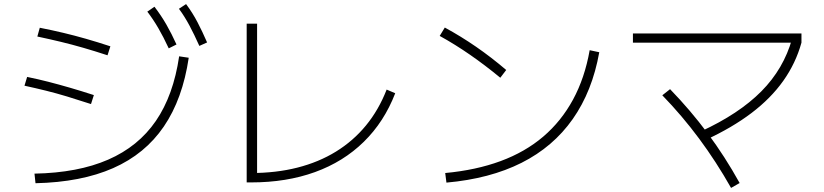

<svg xmlns="http://www.w3.org/2000/svg" viewBox="-20 -875 4040 941"><path d="M149 -24Q362 -28 510 -92.5Q658 -157 744 -282.5Q830 -408 858 -599L905 -592Q875 -390 783 -255Q691 -120 534.5 -51Q378 18 154 23ZM426 -365Q362 -386 309 -402Q256 -418 205.5 -430.5Q155 -443 100 -455L113 -498Q167 -487 217.5 -474Q268 -461 321.5 -445.5Q375 -430 440 -409ZM507 -604Q443 -625 387.5 -641Q332 -657 278 -670Q224 -683 163 -696L175 -739Q236 -727 290.5 -714Q345 -701 401 -685Q457 -669 521 -648ZM807 -638Q781 -694 756 -737Q731 -780 702 -818L737 -842Q770 -799 795.5 -754.5Q821 -710 845 -657ZM957 -650Q932 -706 908.5 -750Q885 -794 857 -832L892 -855Q924 -812 948 -766Q972 -720 995 -667Z M1189 19V-759H1240V4L1211 -27Q1333 -27 1437.5 -53.5Q1542 -80 1626.5 -132Q1711 -184 1773.5 -260Q1836 -336 1875 -436L1917 -418Q1863 -278 1763 -180Q1663 -82 1523.5 -31.5Q1384 19 1211 19Z M2162 -27Q2313 -41 2433.5 -85.5Q2554 -130 2642.5 -205.5Q2731 -281 2788.5 -387Q2846 -493 2870 -629L2917 -619Q2883 -428 2787 -291.5Q2691 -155 2536 -77Q2381 1 2168 20ZM2432 -494Q2358 -555 2284.5 -606Q2211 -657 2135 -699L2160 -740Q2239 -697 2313 -646Q2387 -595 2461 -532Z M3415 -231Q3602 -317 3711.5 -427.5Q3821 -538 3862 -685L3908 -666Q3880 -565 3819 -479Q3758 -393 3663 -321Q3568 -249 3438 -189ZM3563 46Q3490 -83 3406.5 -195.5Q3323 -308 3226 -408L3264 -438Q3363 -336 3448 -222Q3533 -108 3605 22ZM3082 -666V-711H3908V-666Z"/></svg>

Font: M PLUS 2 Light
Style: Regular
Weight: 300
Designer: Coji Morishita
Foundry: UNDERFOREST DESIGN
Version: Version 1.001